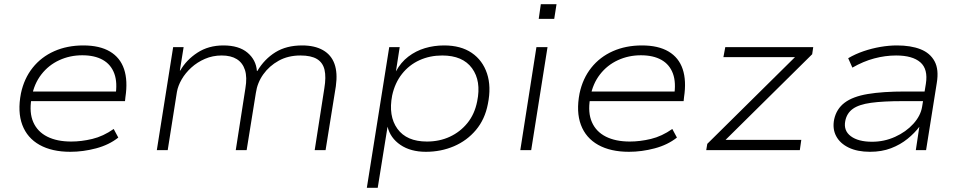

<svg xmlns="http://www.w3.org/2000/svg" viewBox="-20 -717 4593 917"><path d="M316 8Q228 8 169 -25Q110 -58 86.5 -120.5Q63 -183 80 -271Q95 -342 136 -393.5Q177 -445 239 -472.5Q301 -500 378 -500Q456 -500 505 -471Q554 -442 572.5 -387Q591 -332 579 -253L577 -234H108L116 -280H561L531 -257Q542 -322 526 -365.5Q510 -409 471 -431Q432 -453 373 -453Q314 -453 263 -429.5Q212 -406 177.5 -361.5Q143 -317 132 -256L130 -245Q119 -179 139 -133.5Q159 -88 205.5 -64.5Q252 -41 320 -41Q369 -41 421 -53.5Q473 -66 523 -101L545 -60Q501 -25 439 -8.5Q377 8 316 8Z M729 0 807 -492H857L839 -380H841Q870 -431 923 -465.5Q976 -500 1047 -500Q1121 -500 1162 -465.5Q1203 -431 1207 -378H1209Q1243 -435 1295.5 -467.5Q1348 -500 1423 -500Q1483 -500 1522.5 -477.5Q1562 -455 1577.5 -412Q1593 -369 1584 -305L1535 0H1483L1529 -295Q1538 -349 1530 -383.5Q1522 -418 1494 -435Q1466 -452 1415 -452Q1356 -452 1311 -427Q1266 -402 1237.5 -362Q1209 -322 1202 -273L1158 0H1106L1152 -295Q1161 -348 1150 -382.5Q1139 -417 1111 -434.5Q1083 -452 1039 -452Q996 -452 959 -436Q922 -420 893.5 -394Q865 -368 847.5 -337.5Q830 -307 825 -278L781 0Z M1732 180 1839 -492H1889L1871 -376Q1894 -419 1930 -446.5Q1966 -474 2009.5 -487Q2053 -500 2101 -500Q2181 -500 2233 -464.5Q2285 -429 2306 -366Q2327 -303 2310 -220Q2296 -147 2253 -96Q2210 -45 2148 -18.5Q2086 8 2014 8Q1941 8 1892.5 -25Q1844 -58 1831 -112L1784 180ZM2019 -41Q2079 -41 2128.5 -64Q2178 -87 2212.5 -129.5Q2247 -172 2259 -233Q2279 -330 2234.5 -391Q2190 -452 2092 -452Q2033 -452 1983.5 -429.5Q1934 -407 1900 -364Q1866 -321 1853 -261Q1834 -163 1878 -102Q1922 -41 2019 -41Z M2553 -627 2563 -697H2638L2627 -627ZM2465 0 2542 -492H2595L2517 0Z M2984 8Q2896 8 2837 -25Q2778 -58 2754.5 -120.5Q2731 -183 2748 -271Q2763 -342 2804 -393.5Q2845 -445 2907 -472.5Q2969 -500 3046 -500Q3124 -500 3173 -471Q3222 -442 3240.5 -387Q3259 -332 3247 -253L3245 -234H2776L2784 -280H3229L3199 -257Q3210 -322 3194 -365.5Q3178 -409 3139 -431Q3100 -453 3041 -453Q2982 -453 2931 -429.5Q2880 -406 2845.5 -361.5Q2811 -317 2800 -256L2798 -245Q2787 -179 2807 -133.5Q2827 -88 2873.5 -64.5Q2920 -41 2988 -41Q3037 -41 3089 -53.5Q3141 -66 3191 -101L3213 -60Q3169 -25 3107 -8.5Q3045 8 2984 8Z M3353 0 3358 -30 3799 -466 3801 -444H3435L3444 -492H3864L3859 -458L3417 -21L3415 -49H3807L3800 0Z M4135 8Q4075 8 4033.5 -12Q3992 -32 3973.5 -67Q3955 -102 3964 -147Q3975 -197 4014 -226.5Q4053 -256 4124.5 -268Q4196 -280 4303 -280H4410L4402 -234H4292Q4198 -234 4140 -226Q4082 -218 4053 -197Q4024 -176 4017 -139Q4008 -93 4043.5 -66.5Q4079 -40 4145 -40Q4203 -40 4255 -63.5Q4307 -87 4342 -125.5Q4377 -164 4384 -207L4402 -317Q4413 -387 4375.5 -419.5Q4338 -452 4260 -452Q4208 -452 4155.5 -438Q4103 -424 4051 -394L4031 -439Q4065 -459 4104.5 -472.5Q4144 -486 4185 -493Q4226 -500 4264 -500Q4330 -500 4376 -482Q4422 -464 4443.5 -424.5Q4465 -385 4454 -320L4403 0H4354L4371 -113H4372Q4349 -82 4314.5 -54Q4280 -26 4235.5 -9Q4191 8 4135 8Z"/></svg>

Font: Nunito Sans 7pt SemiExpanded ExtraLight
Style: Italic
Weight: 250
Width: 6
Italic angle: -9°
Designer: Vernon Adams
Foundry: Vernon Adams
Version: Version 3.101;gftools[0.9.27]